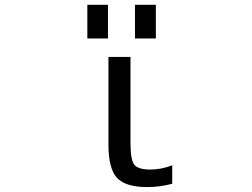

<svg xmlns="http://www.w3.org/2000/svg" viewBox="-20 -759 1040 791"><path d="M339.8 -600.6V-739.3H424.8V-600.6ZM536.1 -600.6V-739.3H622.1V-600.6ZM517.6 -169.9Q517.6 -100.6 533.2 -80.6Q548.8 -60.5 599.6 -60.5Q644.5 -60.5 689.5 -78.1V-2Q638.7 11.7 586.9 11.7Q497.1 11.7 461.9 -26.4Q426.8 -64.5 426.8 -163.1V-524.4H517.6Z"/></svg>

Font: Gen Shin Gothic Monospace Regular
Style: Regular
Weight: 400
Designer: [Source Han Sans]
Ryoko NISHIZUKA  (kana & ideographs); Paul D. Hunt (Latin, Greek & Cyrillic); Wenlong ZHANG  (bopomofo
Version: Version 1.002.20150607